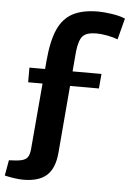

<svg xmlns="http://www.w3.org/2000/svg" viewBox="-72 -682 610 900"><g transform="rotate(5 232.5 -232.0)"><path d="M72 176Q53 176 29 172.5Q5 169 -16 164L-3 91Q37 90 57 85Q77 80 85.5 67Q94 54 96 29L132 -389Q140 -482 164 -536.5Q188 -591 234 -615.5Q280 -640 354 -640Q380 -640 417.5 -634.5Q455 -629 481 -618L455 -518Q435 -526 406 -531.5Q377 -537 354 -537Q308 -537 290 -517.5Q272 -498 266 -444L225 39Q218 111 181 143.5Q144 176 72 176ZM55 -281V-350H394L388 -281Z"/></g></svg>

Font: Changa Medium
Style: Regular
Weight: 500
Designer: Eduardo Rodriguez Tunni
Foundry: Eduardo Rodriguez Tunni
Version: Version 3.003